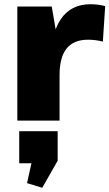

<svg xmlns="http://www.w3.org/2000/svg" viewBox="-20 -571 518 909"><path d="M62 -540H225L262 -324V0H62ZM219 -265Q219 -407 267 -479Q315 -551 408 -551Q425 -551 442.5 -549Q460 -547 478 -542L467 -374Q433 -383 397 -383Q329 -383 295.5 -341.5Q262 -300 262 -215ZM253 50V190L180 318L108 296L150 107L226 202H71V50Z"/></svg>

Font: Pathway Extreme 28pt ExtraBold
Style: Regular
Weight: 800
Designer: Eduardo Rodriguez Tunni
Foundry: Eduardo Rodriguez Tunni
Version: Version 1.001;gftools[0.9.26]